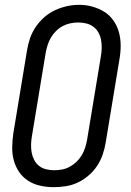

<svg xmlns="http://www.w3.org/2000/svg" viewBox="-20 -766 540 794"><path d="M202 8Q174 8 146.5 2Q119 -4 96.5 -18.5Q74 -33 59 -55Q44 -77 37 -103Q30 -129 30.5 -157.5Q31 -186 35 -214L92 -559Q96 -584 104.5 -608.5Q113 -633 128 -655Q143 -677 163.5 -695Q184 -713 208 -724Q232 -735 257 -740.5Q282 -746 307 -746Q336 -746 362.5 -738.5Q389 -731 411.5 -717Q434 -703 449.5 -680.5Q465 -658 472 -632Q479 -606 479 -577.5Q479 -549 474 -521L417 -176Q413 -151 404.5 -126.5Q396 -102 381.5 -80Q367 -58 346 -40Q325 -22 301.5 -11Q278 0 252.5 4Q227 8 202 8ZM204 -62Q220 -62 236.5 -65Q253 -68 268.5 -76.5Q284 -85 296.5 -97Q309 -109 318 -124Q327 -139 332 -155Q337 -171 340 -187L397 -532Q400 -549 400.5 -566.5Q401 -584 398 -600.5Q395 -617 387 -631.5Q379 -646 366 -655.5Q353 -665 337 -669Q321 -673 303 -673Q287 -673 270.5 -669.5Q254 -666 239 -658Q224 -650 211.5 -637.5Q199 -625 190.5 -610.5Q182 -596 177 -580Q172 -564 169 -548L112 -203Q109 -186 108.5 -168.5Q108 -151 111 -135Q114 -119 121.5 -104.5Q129 -90 141.5 -80Q154 -70 170.5 -66Q187 -62 204 -62Q204 -62 204 -62Q204 -62 204 -62Z"/></svg>

Font: Iosevka Curly Oblique
Style: Regular
Weight: 400
Italic angle: -9°
Monospace: yes
Designer: Belleve Invis
Foundry: Belleve Invis
Version: Version 11.1.0; ttfautohint (v1.8.3)